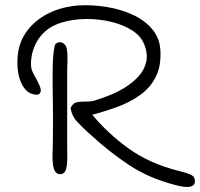

<svg xmlns="http://www.w3.org/2000/svg" viewBox="-20 -634 774 743"><path d="M655 81Q555 55 478.5 4Q402 -47 336 -108Q332 -111 328.5 -114.5Q325 -118 320 -122Q298 -142 278 -163.5Q258 -185 253 -216Q260 -230 269.5 -235.5Q279 -241 315 -241Q320 -241 327 -241.5Q334 -242 339 -243Q367 -251 400.5 -264Q434 -277 464.5 -296Q495 -315 517 -339.5Q539 -364 546 -395.5Q553 -427 537 -465Q524 -496 489.5 -517.5Q455 -539 408.5 -550Q362 -561 312.5 -560.5Q263 -560 219.5 -547Q176 -534 149 -507Q127 -486 114 -455.5Q101 -425 100 -394Q99 -372 104.5 -359.5Q110 -347 118 -333Q135 -302 137.5 -289Q140 -276 129 -268Q87 -264 64.5 -308.5Q42 -353 49 -423Q55 -475 86 -516Q117 -557 168 -582.5Q219 -608 284 -613Q335 -616 390 -607.5Q445 -599 492.5 -577.5Q540 -556 570 -520Q600 -484 601 -432Q603 -374 581 -333Q559 -292 520.5 -265Q482 -238 434.5 -220.5Q387 -203 337 -190Q398 -117 477.5 -59.5Q557 -2 670 27Q704 35 718 42Q732 49 733 58Q737 75 729 82Q721 89 707.5 89.5Q694 90 680.5 87Q667 84 658 82Q656 81 655 81ZM213 40Q195 40 188 17.5Q181 -5 184 -60Q184 -65 184.5 -86Q185 -107 185 -135.5Q185 -164 185 -192.5Q185 -221 184.5 -243Q184 -265 184 -272Q183 -328 184 -377.5Q185 -427 192 -458Q194 -465 201 -468Q208 -471 212 -471Q234 -468 238.5 -444.5Q243 -421 240 -369V-59Q242 -4 236.5 18Q231 40 213 40Z"/></svg>

Font: Yuji Hentaigana Akebono
Style: Regular
Weight: 400
Designer: Kataoka Yuji
Foundry: Kinuta Font Factory
Version: Version 3.002